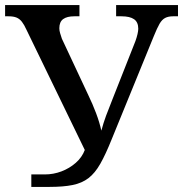

<svg xmlns="http://www.w3.org/2000/svg" viewBox="-20 -734 719 754"><path d="M103 0V-49H156Q190 -49 221.5 -61Q253 -73 277.5 -94.5Q302 -116 313 -145L84 -617Q75 -637 66 -648.5Q57 -660 45 -665Q33 -670 13 -670H0V-714H292V-670H272Q243 -670 228 -659Q213 -648 213 -623Q213 -614 216 -604Q219 -594 223 -582L327 -360Q344 -325 357.5 -289Q371 -253 378 -221Q386 -251 396.5 -279.5Q407 -308 422 -345L512 -573Q517 -587 520 -600Q523 -613 523 -621Q523 -647 506.5 -658.5Q490 -670 457 -670H436V-714H679V-670H660Q641 -670 628.5 -663.5Q616 -657 606.5 -640.5Q597 -624 584 -592L419 -188Q395 -128 374 -91Q353 -54 327.5 -34.5Q302 -15 265.5 -7.5Q229 0 174 0Z"/></svg>

Font: ET Text
Style: Regular
Weight: 470
Designer: Monotype Design Team
Foundry: Monotype Imaging Inc.
Version: Version 2.009